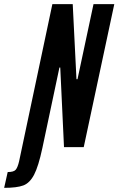

<svg xmlns="http://www.w3.org/2000/svg" viewBox="-116 -708 570 924"><path d="M-24 68 136 -688H234L252 -327H257L334 -688H434L287 0H192L174 -383H170L88 4Q69 93 48 133Q27 173 -4 184.5Q-35 196 -96 196L-79 120Q-50 120 -40.5 109Q-31 98 -24 68Z"/></svg>

Font: Saira Ultra Condensed
Style: Bold Italic
Weight: 700
Width: 1
Italic angle: -12°
Designer: Hector Gatti with collaboration of the Omnibus-Type team
Foundry: Omnibus-Type
Version: Version 1.001; ttfautohint (v1.8)